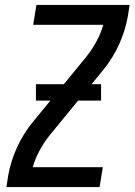

<svg xmlns="http://www.w3.org/2000/svg" viewBox="-20 -755 543 775"><path d="M6 0 13 -46Q23 -103 48 -158.5Q73 -214 112 -262L327 -524Q351 -554 369 -587Q387 -620 397 -655H114L127 -735H503L496 -689Q486 -632 461 -576.5Q436 -521 397 -473L182 -211Q158 -181 140 -148Q122 -115 112 -80H395L382 0ZM388 -349H125V-415H388Z"/></svg>

Font: Iosevka Term Curly Medium
Style: Italic
Weight: 500
Italic angle: -9°
Designer: Belleve Invis
Foundry: Belleve Invis
Version: Version 32.3.0